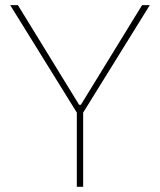

<svg xmlns="http://www.w3.org/2000/svg" viewBox="-20 -723 619 743"><path d="M300.8 -317.4V-305.2H278.8V-317.4ZM301.8 -304.2V0H277.3V-304.2ZM19.5 -703.1H49.3L300.3 -294.4L282.2 -279.3ZM278.8 -294.4 529.8 -703.1H559.6L296.9 -279.3Z"/></svg>

Font: Wand UI Pro
Style: Regular
Weight: 400
Designer: Andreas Faust
Version: Version 1.003;FEAKit 1.0